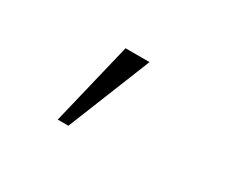

<svg xmlns="http://www.w3.org/2000/svg" viewBox="-65 -877 730 624"><g transform="rotate(30 300.0 -565.5)"><path d="M225 -410H185L260 -721H350Z"/></g></svg>

Font: JetBrains Mono Extra Light
Style: Regular
Weight: 200
Monospace: yes
Designer: Philipp Nurullin, Konstantin Bulenkov
Foundry: JetBrains
Version: 2.002